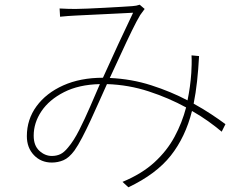

<svg xmlns="http://www.w3.org/2000/svg" viewBox="-20 -746 1040 815"><path d="M825 -508Q822 -451 816.5 -401Q811 -351 802 -306Q842 -284 876 -261.5Q910 -239 937 -219L921 -187Q895 -209 863.5 -231.5Q832 -254 795 -275Q767 -164 705 -85.5Q643 -7 525 49L500 26Q582 -8 635.5 -57Q689 -106 721 -165.5Q753 -225 770 -290Q697 -330 611.5 -358Q526 -386 434 -389Q419 -356 401.5 -316.5Q384 -277 365.5 -237Q347 -197 329 -162.5Q311 -128 296 -107Q273 -76 249.5 -66Q226 -56 200 -56Q154 -56 124 -87.5Q94 -119 94 -168Q94 -239 135 -295Q176 -351 248.5 -383.5Q321 -416 417 -416Q449 -487 483 -560.5Q517 -634 545 -692Q530 -691 497 -689.5Q464 -688 425.5 -686Q387 -684 353 -682.5Q319 -681 302 -680Q285 -679 268.5 -678Q252 -677 235 -675L233 -710Q251 -709 268 -708.5Q285 -708 300 -708Q318 -708 352 -709.5Q386 -711 424.5 -713Q463 -715 495.5 -717Q528 -719 542 -720Q559 -721 573 -726L594 -708Q587 -699 575 -682Q561 -659 539.5 -615Q518 -571 494 -518.5Q470 -466 446 -415Q538 -411 622 -384Q706 -357 776 -320Q782 -349 786 -378Q790 -407 792 -436Q793 -452 793.5 -472Q794 -492 793 -511ZM404 -389Q315 -387 252 -355Q189 -323 156 -274Q123 -225 123 -170Q123 -128 147 -106Q171 -84 200 -84Q220 -84 236 -91.5Q252 -99 269 -120Q293 -148 316.5 -194.5Q340 -241 362.5 -293Q385 -345 404 -389Z"/></svg>

Font: Source Han Sans SC ExtraLight
Style: Regular
Weight: 250
Designer: Ryoko NISHIZUKA 西塚涼子 (kana, bopomofo & ideographs); Paul D. Hunt (Latin, Greek & Cyrillic); Sandoll Communications 산돌커뮤니
Foundry: Adobe
Version: Version 2.004;hotconv 1.0.118;makeotfexe 2.5.65603